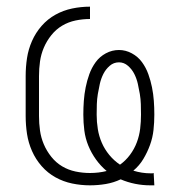

<svg xmlns="http://www.w3.org/2000/svg" viewBox="-20 -548 540 576"><path d="M431 8Q408 8 385.5 3.5Q363 -1 342 -10Q321 0 297.5 4Q274 8 250 8Q223 8 196.5 2.5Q170 -3 146.5 -16Q123 -29 105 -49.5Q87 -70 76 -95Q65 -120 61 -146.5Q57 -173 57 -200V-320Q57 -347 61 -373.5Q65 -400 76 -425Q87 -450 105 -470.5Q123 -491 146.5 -504Q170 -517 196.5 -522.5Q223 -528 250 -528V-491Q228 -491 206.5 -486.5Q185 -482 166.5 -471Q148 -460 134 -442.5Q120 -425 111.5 -405Q103 -385 100 -363.5Q97 -342 97 -320V-200Q97 -178 100 -156.5Q103 -135 111.5 -115Q120 -95 134 -77.5Q148 -60 166.5 -49Q185 -38 206.5 -33.5Q228 -29 250 -29Q263 -29 275.5 -30.5Q288 -32 300 -35Q282 -50 268 -69.5Q254 -89 245 -111Q236 -133 233 -156.5Q230 -180 230 -204Q230 -225 231.5 -245.5Q233 -266 237 -286Q241 -306 248 -325.5Q255 -345 267 -361.5Q279 -378 297.5 -388Q316 -398 337 -398Q357 -398 375.5 -388Q394 -378 406 -361.5Q418 -345 425 -325.5Q432 -306 436 -286Q440 -266 441.5 -245.5Q443 -225 443 -204Q443 -181 440.5 -158Q438 -135 430 -113Q422 -91 410 -71Q398 -51 380 -36Q393 -32 406 -30Q419 -28 432 -28Q434 -28 436.5 -28Q439 -28 441 -29L443 8ZM340 -54Q357 -66 370 -83.5Q383 -101 390.5 -121Q398 -141 400.5 -162Q403 -183 403 -204Q403 -220 402.5 -235.5Q402 -251 399.5 -266Q397 -281 393.5 -296.5Q390 -312 383 -326Q376 -340 364 -350.5Q352 -361 337 -361Q321 -361 309 -350.5Q297 -340 290 -326Q283 -312 279.5 -296.5Q276 -281 273.5 -266Q271 -251 270.5 -235.5Q270 -220 270 -204Q270 -182 273.5 -160.5Q277 -139 285.5 -119.5Q294 -100 308 -83Q322 -66 340 -54Z"/></svg>

Font: Iosevka Extralight
Style: Regular
Weight: 200
Monospace: yes
Designer: Belleve Invis
Foundry: Belleve Invis
Version: Version 32.0.1; ttfautohint (v1.8.4)